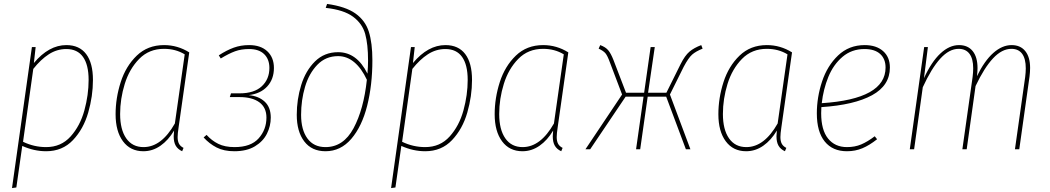

<svg xmlns="http://www.w3.org/2000/svg" viewBox="-20 -758 5334 975"><path d="M142 -519H161L152 -438Q228 -529 317 -529Q383 -529 417.5 -483.5Q452 -438 452 -352Q452 -270 428 -186.5Q404 -103 350.5 -46.5Q297 10 214 10Q153 10 93 -17L63 194L41 197ZM430 -352Q430 -429 401.5 -469Q373 -509 317 -509Q269 -509 228 -482.5Q187 -456 149 -408L97 -38Q153 -11 214 -11Q290 -11 338.5 -65Q387 -119 408.5 -197.5Q430 -276 430 -352Z M941 -492 887 -112Q882 -79 882 -62Q882 -41 889 -28Q896 -15 912 -7L905 10Q883 0 872.5 -18Q862 -36 862 -66Q862 -75 864 -95Q835 -46 795 -18Q755 10 708 10Q642 10 604.5 -40.5Q567 -91 567 -178Q567 -260 593 -341Q619 -422 674.5 -475.5Q730 -529 813 -529Q882 -529 941 -492ZM590 -179Q590 -100 621 -55.5Q652 -11 709 -11Q800 -11 868 -131L918 -482Q872 -510 813 -510Q737 -510 687 -459Q637 -408 613.5 -332Q590 -256 590 -179Z M1371 -413Q1371 -356 1337 -319Q1303 -282 1243 -275Q1294 -270 1324.5 -241.5Q1355 -213 1355 -161Q1355 -118 1335.5 -79Q1316 -40 1274.5 -15Q1233 10 1170 10Q1117 10 1080 -9Q1043 -28 1014 -60L1029 -73Q1055 -44 1088.5 -27.5Q1122 -11 1171 -11Q1254 -11 1293.5 -55.5Q1333 -100 1333 -161Q1333 -212 1297 -238.5Q1261 -265 1196 -265H1147L1153 -284H1197Q1271 -284 1309.5 -320Q1348 -356 1348 -413Q1348 -457 1321.5 -483Q1295 -509 1245 -509Q1205 -509 1173.5 -497.5Q1142 -486 1101 -461L1091 -477Q1131 -503 1167 -516Q1203 -529 1245 -529Q1304 -529 1337.5 -497.5Q1371 -466 1371 -413Z M1487 -175Q1487 -253 1509.5 -326Q1532 -399 1579.5 -446Q1627 -493 1697 -493Q1792 -493 1846 -384Q1849 -419 1849 -451Q1849 -533 1834.5 -585.5Q1820 -638 1773 -673Q1726 -708 1634 -718L1641 -738Q1735 -725 1785 -689.5Q1835 -654 1853 -597Q1871 -540 1871 -452Q1871 -326 1844.5 -221Q1818 -116 1764 -53Q1710 10 1633 10Q1563 10 1525 -40Q1487 -90 1487 -175ZM1843 -353Q1816 -411 1779 -442Q1742 -473 1697 -473Q1634 -473 1591.5 -429Q1549 -385 1529 -317Q1509 -249 1509 -175Q1509 -99 1541 -55Q1573 -11 1633 -11Q1724 -11 1775.5 -107Q1827 -203 1843 -353Z M2067 -519H2086L2077 -438Q2153 -529 2242 -529Q2308 -529 2342.5 -483.5Q2377 -438 2377 -352Q2377 -270 2353 -186.5Q2329 -103 2275.5 -46.5Q2222 10 2139 10Q2078 10 2018 -17L1988 194L1966 197ZM2355 -352Q2355 -429 2326.5 -469Q2298 -509 2242 -509Q2194 -509 2153 -482.5Q2112 -456 2074 -408L2022 -38Q2078 -11 2139 -11Q2215 -11 2263.5 -65Q2312 -119 2333.5 -197.5Q2355 -276 2355 -352Z M2866 -492 2812 -112Q2807 -79 2807 -62Q2807 -41 2814 -28Q2821 -15 2837 -7L2830 10Q2808 0 2797.5 -18Q2787 -36 2787 -66Q2787 -75 2789 -95Q2760 -46 2720 -18Q2680 10 2633 10Q2567 10 2529.5 -40.5Q2492 -91 2492 -178Q2492 -260 2518 -341Q2544 -422 2599.5 -475.5Q2655 -529 2738 -529Q2807 -529 2866 -492ZM2515 -179Q2515 -100 2546 -55.5Q2577 -11 2634 -11Q2725 -11 2793 -131L2843 -482Q2797 -510 2738 -510Q2662 -510 2612 -459Q2562 -408 2538.5 -332Q2515 -256 2515 -179Z M3548 -511Q3513 -497 3494.5 -480.5Q3476 -464 3452 -419L3382 -278L3486 0H3463L3363 -267H3269L3231 0H3210L3248 -267H3157L2977 0H2953L3139 -278L3078 -439Q3065 -475 3054.5 -487.5Q3044 -500 3020 -511L3028 -529Q3055 -519 3068.5 -503Q3082 -487 3095 -454L3159 -287H3251L3284 -519H3305L3271 -287H3364L3436 -432Q3458 -476 3481 -495.5Q3504 -515 3541 -529Z M4002 -492 3948 -112Q3943 -79 3943 -62Q3943 -41 3950 -28Q3957 -15 3973 -7L3966 10Q3944 0 3933.5 -18Q3923 -36 3923 -66Q3923 -75 3925 -95Q3896 -46 3856 -18Q3816 10 3769 10Q3703 10 3665.5 -40.5Q3628 -91 3628 -178Q3628 -260 3654 -341Q3680 -422 3735.5 -475.5Q3791 -529 3874 -529Q3943 -529 4002 -492ZM3651 -179Q3651 -100 3682 -55.5Q3713 -11 3770 -11Q3861 -11 3929 -131L3979 -482Q3933 -510 3874 -510Q3798 -510 3748 -459Q3698 -408 3674.5 -332Q3651 -256 3651 -179Z M4151 -214Q4150 -204 4150 -183Q4150 -98 4185 -54.5Q4220 -11 4281 -11Q4321 -11 4353 -24.5Q4385 -38 4422 -66L4434 -51Q4395 -20 4359 -5Q4323 10 4281 10Q4208 10 4168 -39.5Q4128 -89 4128 -182Q4128 -264 4154.5 -344Q4181 -424 4236 -476.5Q4291 -529 4371 -529Q4430 -529 4464.5 -498.5Q4499 -468 4499 -415Q4499 -324 4408.5 -274.5Q4318 -225 4151 -214ZM4153 -234Q4477 -255 4477 -415Q4477 -459 4449.5 -484Q4422 -509 4370 -509Q4305 -509 4258.5 -469.5Q4212 -430 4186.5 -367.5Q4161 -305 4153 -234Z M5211 -413Q5211 -393 5208 -369L5156 0H5134L5186 -367Q5189 -391 5189 -411Q5189 -460 5170.5 -485Q5152 -510 5116 -510Q5068 -510 5023 -462Q4978 -414 4934 -321L4889 0H4867L4919 -367Q4922 -391 4922 -411Q4922 -460 4903 -485Q4884 -510 4848 -510Q4800 -510 4755 -460.5Q4710 -411 4666 -315L4622 0H4600L4673 -519H4692L4672 -361Q4710 -444 4755.5 -486.5Q4801 -529 4850 -529Q4895 -529 4919.5 -498.5Q4944 -468 4944 -412Q4944 -394 4941 -371Q4979 -449 5024 -489Q5069 -529 5117 -529Q5162 -529 5186.5 -498.5Q5211 -468 5211 -413Z"/></svg>

Font: Fira Sans Condensed Thin
Style: Italic
Weight: 250
Width: 3
Italic angle: -8°
Designer: Carrois Corporate & Edenspiekermann AG
Foundry: Carrois Corporate GbR & Edenspiekermann AG
Version: Version 4.203